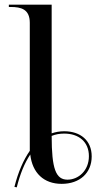

<svg xmlns="http://www.w3.org/2000/svg" viewBox="-20 -780 432 825"><path d="M42 23 52 25C66 -31 85 -79 110 -116C119 -37 168 10 245 10C323 10 374 -37 374 -108C374 -177 325 -216 256 -216C237 -216 219 -213 202 -207V-760H18V-750H26C70 -750 108 -741 108 -682V-132C81 -93 58 -41 42 23ZM270 -8C220 -8 202 -54 202 -196C219 -203 237 -206 256 -206C318 -206 362 -171 362 -109C362 -46 316 -8 270 -8Z"/></svg>

Font: Noto Serif Display
Style: Regular
Weight: 400
Designer: Monotype Design Team
Foundry: Monotype Imaging Inc.
Version: Version 2.009